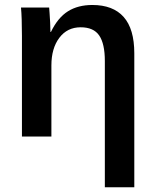

<svg xmlns="http://www.w3.org/2000/svg" viewBox="-20 -559 633 786"><path d="M529.8 -340.8V207.5H409.2V-309.1Q409.2 -379.9 386.2 -413.6Q363.3 -447.3 310.1 -447.3Q255.4 -447.3 222.9 -404.3Q190.4 -361.3 190.4 -291V0H69.8V-412.1Q69.8 -449.7 68.8 -478.8Q67.9 -507.8 65.9 -528.3H181.2Q181.6 -523.9 182.9 -506.3Q184.1 -488.8 185.3 -467Q186.5 -445.3 186.5 -428.2H188.5Q216.8 -486.8 258.1 -512.7Q299.3 -538.6 357.9 -538.6Q442.9 -538.6 486.3 -489.5Q529.8 -440.4 529.8 -340.8Z"/></svg>

Font: Arimo SemiBold
Style: Regular
Weight: 600
Designer: Steve Matteson
Foundry: Monotype Imaging Inc.
Version: Version 1.33